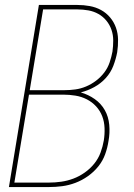

<svg xmlns="http://www.w3.org/2000/svg" viewBox="-20 -755 540 775"><path d="M16 0 137 -735H292Q318 -735 342.5 -730.5Q367 -726 388 -714.5Q409 -703 424.5 -684.5Q440 -666 448 -643.5Q456 -621 456.5 -595.5Q457 -570 453 -544Q448 -517 437.5 -489.5Q427 -462 407 -440Q387 -418 360.5 -403.5Q334 -389 306 -382Q337 -373 362.5 -355Q388 -337 403 -310.5Q418 -284 421 -251Q424 -218 418 -186Q414 -159 404.5 -132.5Q395 -106 377 -83.5Q359 -61 335 -44Q311 -27 284.5 -17Q258 -7 231 -3.5Q204 0 178 0ZM100 -391H240Q262 -391 284 -394Q306 -397 327.5 -406Q349 -415 368 -429.5Q387 -444 401 -462.5Q415 -481 422.5 -503Q430 -525 434 -547Q437 -569 437 -591.5Q437 -614 430 -634.5Q423 -655 409.5 -671.5Q396 -688 377.5 -698.5Q359 -709 337 -713Q315 -717 292 -717H154ZM38 -18H178Q202 -18 227 -21.5Q252 -25 276 -34Q300 -43 322 -58.5Q344 -74 360.5 -94.5Q377 -115 386 -139.5Q395 -164 399 -188Q403 -213 402 -238.5Q401 -264 392.5 -286Q384 -308 368 -325.5Q352 -343 330.5 -354Q309 -365 284.5 -369Q260 -373 235 -373H97Z"/></svg>

Font: Iosevka Curly Thin Oblique
Style: Regular
Weight: 100
Italic angle: -9°
Monospace: yes
Designer: Belleve Invis
Foundry: Belleve Invis
Version: Version 11.1.0; ttfautohint (v1.8.3)